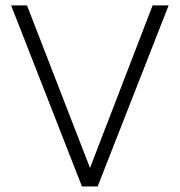

<svg xmlns="http://www.w3.org/2000/svg" viewBox="-20 -670 646 690"><path d="M20 -650.5H77L303.5 -66.5L528.5 -650.5H586L331 0H274.5Z"/></svg>

Font: Overused Grotesk Light
Style: Regular
Weight: 300
Version: Version 0.004